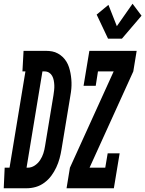

<svg xmlns="http://www.w3.org/2000/svg" viewBox="-79 -1007 777 1027"><path d="M-59 0 -54 -110H-28L57 -625H41L47 -735H166Q184 -735 200 -732Q216 -729 230.5 -721Q245 -713 256.5 -702Q268 -691 276.5 -677Q285 -663 290 -647.5Q295 -632 298 -616Q301 -600 302.5 -583Q304 -566 303.5 -549Q303 -532 300.5 -514.5Q298 -497 295 -480L250 -208Q246 -183 239.5 -159Q233 -135 222 -111.5Q211 -88 195.5 -67Q180 -46 158.5 -30Q137 -14 112.5 -7Q88 0 63 0ZM69 -110Q89 -110 106.5 -121.5Q124 -133 135.5 -150.5Q147 -168 153 -187Q159 -206 162 -226L207 -498Q209 -511 210.5 -524.5Q212 -538 211.5 -551Q211 -564 208.5 -577Q206 -590 200 -601Q194 -612 183.5 -618.5Q173 -625 159 -625H148L63 -110ZM573 -800H499L438 -929L501 -981L546 -867L630 -987L678 -923ZM277 0 295 -110 529 -625H445L433 -548H368L399 -735H652L634 -625L400 -110H484L497 -187H561L530 0Z"/></svg>

Font: Iosevka Slab XBdExObl
Style: Regular
Weight: 800
Width: 7
Italic angle: -9°
Monospace: yes
Designer: Belleve Invis
Foundry: Belleve Invis
Version: Version 11.1.0; ttfautohint (v1.8.3)